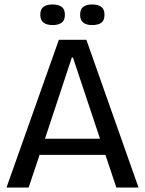

<svg xmlns="http://www.w3.org/2000/svg" viewBox="-20 -838 648 858"><path d="M9 0 243 -660H366L599 0H500L451 -146H157L108 0ZM301 -581 181 -218H427L306 -581ZM392 -726Q338 -726 338 -772Q338 -797 352 -807.5Q366 -818 391 -818Q418 -818 432.5 -807.5Q447 -797 447 -772Q447 -747 433 -736.5Q419 -726 392 -726ZM216 -726Q160 -726 160 -772Q160 -797 174.5 -807.5Q189 -818 214 -818Q241 -818 255.5 -807.5Q270 -797 270 -772Q270 -747 255.5 -736.5Q241 -726 216 -726Z"/></svg>

Font: Bricolage Grotesque 48pt
Style: Regular
Weight: 400
Designer: Mathieu Triay
Foundry: Atelier Triay
Version: Version 1.000; ttfautohint (v1.8.4.7-5d5b);gftools[0.9.32]